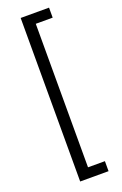

<svg xmlns="http://www.w3.org/2000/svg" viewBox="-186 -883 699 1100"><g transform="rotate(-20 163.0 -333.5)"><path d="M272 -832H99V165H272V104H169V-771H272Z"/></g></svg>

Font: Noto Sans Oriya Cond
Style: Regular
Weight: 400
Width: 3
Designer: Amélie Bonet and Sol Matas
Foundry: Google LLC
Version: Version 2.006